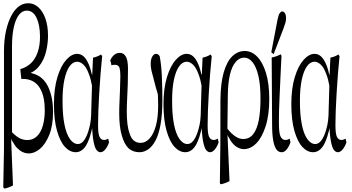

<svg xmlns="http://www.w3.org/2000/svg" viewBox="-24 -853 2118 1156"><path d="M80.6 39.6Q65.4 24.9 53.2 1.5Q48.3 -2.9 43 -17.1Q48.3 127.9 54.2 263.2Q28.8 277.8 3.4 282.2Q-0.5 282.7 -4.4 273.9Q-2.4 165 0 45.9Q0 -248 0 -543.5Q0 -611.3 11.7 -665Q23.4 -718.3 43 -756.1Q62.5 -793.9 88.4 -813.7Q114.3 -833.5 146.7 -833.5Q179.2 -833.5 205.8 -810.3Q232.4 -787.1 248.8 -742.9Q265.1 -698.7 265.1 -636.7Q265.1 -590.8 252.9 -540.8Q240.7 -490.7 210 -452.6Q193.8 -432.6 171.4 -419.4Q166 -418 160.6 -413.6Q166.5 -413.6 172.4 -410.6Q186 -407.2 198.2 -401.4Q259.3 -372.6 283.2 -282.7Q295.4 -237.8 295.4 -180.2Q295.4 -96.2 272.5 -40.3Q249.5 15.6 216.3 43.5Q183.1 70.8 149.9 70.8Q111.8 70.8 80.6 39.6ZM48.3 -574.2Q48.3 -320.3 48.3 -56.6Q64 -41 78.6 -30.3Q106 -9.8 140.6 -9.8Q175.3 -9.8 199 -33.2Q222.7 -56.6 234.1 -97.2Q245.6 -137.7 245.6 -189.9Q245.6 -228 238.8 -262Q231.9 -295.9 215.6 -323.5Q199.2 -351.1 170.4 -365.7Q146 -377.9 112.8 -377.9H104.5Q101.1 -412.1 98.1 -436.5Q136.7 -447.8 162.6 -472.7Q188.5 -497.6 202.6 -537.8Q216.8 -578.1 216.8 -631.3Q216.8 -700.7 196.8 -744.1Q175.8 -789.1 137.7 -789.1Q109.4 -789.1 89.6 -762.9Q69.8 -736.8 59.1 -689Q48.3 -641.1 48.3 -574.2Z M632.8 3.4Q624 29.3 610.1 46.4Q596.2 63.5 580.6 63.5Q567.9 63.5 557.1 49.8Q546.4 36.1 539.1 -2Q535.2 -22.5 532.7 -52.2Q531.7 -62.5 530.8 -82.5Q527.3 -62.5 523.4 -52.7Q517.6 -28.3 509.8 -9.8Q495.6 27.8 475.8 45.7Q456.1 63.5 432.6 63.5Q397 63.5 367.4 31.7Q337.9 0 319.3 -65.2Q300.8 -130.4 300.8 -225.6Q300.8 -320.8 321.8 -389.2Q342.8 -457.5 375.2 -493.2Q407.7 -528.8 439.9 -528.8Q461.9 -528.8 479 -513.9Q496.1 -499 510.3 -465.8Q517.1 -450.2 522.9 -429.2Q526.9 -409.7 531.2 -400.4Q533.7 -448.2 536.1 -505.9Q560.5 -510.3 584.5 -524.9Q587.9 -516.1 591.3 -517.1Q580.1 -407.2 573.2 -288.1Q566.4 -172.4 566.4 -100.1Q566.4 -50.8 574.2 -31.7Q583 -10.3 602.1 -10.3Q614.7 -10.3 627.9 -18.1Q630.4 -2.4 632.8 3.4ZM512.7 -79.6Q525.4 -124 525.4 -185.1Q527.3 -256.3 529.8 -337.4Q522.9 -377 512.2 -404.3Q498 -444.8 479 -463.1Q460 -481.4 440.4 -481.4Q415 -481.4 395 -453.9Q375 -426.3 363.8 -373.8Q352.5 -321.3 352.5 -246.6Q352.5 -161.1 364 -103.5Q375.5 -45.9 397 -15.9Q418.5 14.2 445.3 14.2Q466.8 14.2 483.9 -10.5Q501 -35.2 512.7 -79.6Z M639.6 -489.3Q648.4 -509.8 663.1 -522.2Q677.7 -534.7 697 -534.7Q716.3 -534.7 727.5 -521Q738.8 -507.3 742.7 -486.1Q746.6 -464.8 746.6 -441.4Q746.6 -345.7 741.7 -261.7Q739.3 -219.7 739.3 -181.2Q739.3 -93.8 756.3 -49.3Q773.9 7.3 822.3 7.3Q852.5 7.3 877 -19.8Q901.4 -46.9 914.8 -96.9Q928.2 -147 928.2 -217.8Q928.2 -239.3 927.5 -257.1Q926.8 -274.9 926.3 -286.1Q915 -320.8 904.3 -365.2Q892.6 -406.7 887.9 -428.2Q883.3 -449.7 883.3 -467.8Q883.3 -497.1 893.1 -512.9Q902.8 -528.8 915 -528.8Q922.9 -528.8 928 -525.1Q933.1 -521.5 937.5 -514.6Q947.3 -463.4 950.4 -395Q953.6 -326.7 953.6 -251Q953.6 -164.1 942.6 -103.3Q931.6 -42.5 912.1 -6.3Q892.6 29.8 867.7 46.6Q842.8 63.5 815.9 63.5Q777.8 63.5 751 41Q724.1 15.6 709 -38.6Q694.3 -87.4 693.8 -168Q693.8 -206.5 695.8 -247.1Q695.8 -247.1 698.2 -305.2Q700.7 -363.3 700.7 -394Q700.7 -424.8 696.3 -442.4Q690.4 -462.9 668.5 -462.9Q655.3 -462.9 647 -460Q643.6 -480 639.6 -489.3Z M1292.5 3.4Q1283.7 29.3 1269.8 46.4Q1255.9 63.5 1240.2 63.5Q1227.5 63.5 1216.8 49.8Q1206.1 36.1 1198.7 -2Q1194.8 -22.5 1192.4 -52.2Q1191.4 -62.5 1190.4 -82.5Q1187 -62.5 1183.1 -52.7Q1177.2 -28.3 1169.4 -9.8Q1155.3 27.8 1135.5 45.7Q1115.7 63.5 1092.3 63.5Q1056.6 63.5 1027.1 31.7Q997.6 0 979 -65.2Q960.4 -130.4 960.4 -225.6Q960.4 -320.8 981.4 -389.2Q1002.4 -457.5 1034.9 -493.2Q1067.4 -528.8 1099.6 -528.8Q1121.6 -528.8 1138.7 -513.9Q1155.8 -499 1169.9 -465.8Q1176.8 -450.2 1182.6 -429.2Q1186.5 -409.7 1190.9 -400.4Q1193.4 -448.2 1195.8 -505.9Q1220.2 -510.3 1244.1 -524.9Q1247.6 -516.1 1251 -517.1Q1239.7 -407.2 1232.9 -288.1Q1226.1 -172.4 1226.1 -100.1Q1226.1 -50.8 1233.9 -31.7Q1242.7 -10.3 1261.7 -10.3Q1274.4 -10.3 1287.6 -18.1Q1290 -2.4 1292.5 3.4ZM1172.4 -79.6Q1185.1 -124 1185.1 -185.1Q1187 -256.3 1189.5 -337.4Q1182.6 -377 1171.9 -404.3Q1157.7 -444.8 1138.7 -463.1Q1119.6 -481.4 1100.1 -481.4Q1074.7 -481.4 1054.7 -453.9Q1034.7 -426.3 1023.4 -373.8Q1012.2 -321.3 1012.2 -246.6Q1012.2 -161.1 1023.7 -103.5Q1035.2 -45.9 1056.6 -15.9Q1078.1 14.2 1105 14.2Q1126.5 14.2 1143.6 -10.5Q1160.6 -35.2 1172.4 -79.6Z M1370.1 2Q1362.3 -8.3 1356 -21.5Q1351.1 -26.9 1345.7 -41.5Q1351.6 103 1357.9 237.3Q1332 251.5 1305.7 256.3Q1302.7 257.3 1299.8 249Q1301.3 139.6 1302.7 20Q1302.7 -109.9 1303.2 -250Q1304.2 -353 1323.2 -418.2Q1342.3 -483.4 1375 -514.6Q1407.7 -545.9 1449.5 -545.9Q1491.2 -545.9 1524.7 -511.7Q1558.1 -477.5 1577.6 -413.1Q1597.2 -348.6 1597.2 -258.3Q1597.2 -159.2 1574.7 -90.8Q1552.2 -22.5 1517.8 11.2Q1483.4 44.9 1444.3 44.9Q1426.8 44.9 1407.7 35.4Q1388.7 25.9 1370.1 2ZM1345.2 -78.1Q1358.4 -61.5 1370.1 -50.3Q1387.2 -33.7 1404.5 -24.9Q1421.9 -16.1 1440.9 -16.1Q1478.5 -16.1 1501.5 -46.6Q1524.4 -77.1 1534.4 -131.3Q1544.4 -185.5 1544.4 -258.3Q1544.4 -341.3 1532 -395.3Q1519.5 -449.2 1497.3 -477.5Q1475.1 -505.9 1446 -505.9Q1417 -505.9 1395 -480Q1349.6 -427.2 1347.7 -280.8Z M1641.1 47.9Q1614.7 13.7 1614.3 -97.7Q1613.3 -297.4 1611.8 -506.8Q1639.2 -511.7 1666.5 -525.9Q1668.9 -517.6 1670.9 -518.6Q1666.5 -429.7 1665 -397.9Q1663.6 -366.2 1658.7 -255.9Q1655.3 -187.5 1655.3 -126Q1655.3 -118.2 1655.3 -110.8Q1655.3 -52.2 1664.6 -32.2Q1674.8 -10.3 1694.3 -10.3Q1703.6 -10.3 1711.4 -13.7Q1715.8 -15.6 1720.7 -18.1Q1722.7 -2.4 1725.1 3.4Q1716.3 28.8 1702.6 46.1Q1689 63.5 1672.4 63.5Q1652.8 63.5 1641.1 47.9ZM1683.6 -683.6 1623.5 -526.9 1609.4 -538.6 1647.9 -739.3Q1653.8 -765.6 1660.9 -774.9Q1668 -784.2 1674.8 -784.2Q1684.6 -784.2 1691.4 -773.4Q1698.2 -762.7 1698.2 -745.8Q1698.2 -729 1694.8 -717.3Q1691.4 -705.6 1683.6 -683.6Z M2062 3.4Q2053.2 29.3 2039.3 46.4Q2025.4 63.5 2009.8 63.5Q1997.1 63.5 1986.3 49.8Q1975.6 36.1 1968.3 -2Q1964.4 -22.5 1961.9 -52.2Q1960.9 -62.5 1960 -82.5Q1956.5 -62.5 1952.6 -52.7Q1946.8 -28.3 1939 -9.8Q1924.8 27.8 1905 45.7Q1885.3 63.5 1861.8 63.5Q1826.2 63.5 1796.6 31.7Q1767.1 0 1748.5 -65.2Q1730 -130.4 1730 -225.6Q1730 -320.8 1751 -389.2Q1772 -457.5 1804.4 -493.2Q1836.9 -528.8 1869.1 -528.8Q1891.1 -528.8 1908.2 -513.9Q1925.3 -499 1939.5 -465.8Q1946.3 -450.2 1952.1 -429.2Q1956.1 -409.7 1960.4 -400.4Q1962.9 -448.2 1965.3 -505.9Q1989.7 -510.3 2013.7 -524.9Q2017.1 -516.1 2020.5 -517.1Q2009.3 -407.2 2002.4 -288.1Q1995.6 -172.4 1995.6 -100.1Q1995.6 -50.8 2003.4 -31.7Q2012.2 -10.3 2031.2 -10.3Q2043.9 -10.3 2057.1 -18.1Q2059.6 -2.4 2062 3.4ZM1941.9 -79.6Q1954.6 -124 1954.6 -185.1Q1956.5 -256.3 1959 -337.4Q1952.1 -377 1941.4 -404.3Q1927.2 -444.8 1908.2 -463.1Q1889.2 -481.4 1869.6 -481.4Q1844.2 -481.4 1824.2 -453.9Q1804.2 -426.3 1793 -373.8Q1781.7 -321.3 1781.7 -246.6Q1781.7 -161.1 1793.2 -103.5Q1804.7 -45.9 1826.2 -15.9Q1847.7 14.2 1874.5 14.2Q1896 14.2 1913.1 -10.5Q1930.2 -35.2 1941.9 -79.6Z"/></svg>

Font: Scarab Serif
Style: Condensed-Light
Weight: 300
Designer: John Roberts
Foundry: Scarab
Version: 1.0